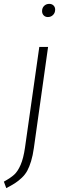

<svg xmlns="http://www.w3.org/2000/svg" viewBox="-76 -762 317 982"><path d="M168.9 -674.8Q155.8 -674.8 147.5 -683.3Q139.2 -691.9 139.2 -705.1Q139.2 -721.7 149.7 -731.9Q160.2 -742.2 175.8 -742.2Q189.5 -742.2 197.8 -733.9Q206.1 -725.6 206.1 -712.9Q206.1 -696.3 195.3 -685.5Q184.6 -674.8 168.9 -674.8ZM-43.9 200.2 -56.2 167Q-21.5 147.9 -3.2 131.1Q15.1 114.3 29.5 81.1Q43.9 47.9 51.8 -6.8L125 -522H169.9L97.2 -4.9Q91.8 33.7 83 62.5Q74.2 91.3 63.5 111.1Q52.7 130.9 35.2 147.5Q17.6 164.1 0.5 175Q-16.6 186 -43.9 200.2Z"/></svg>

Font: Fira Sans Compressed ExtraLight
Style: Italic
Weight: 250
Width: 3
Italic angle: -8°
Designer: Carrois Corporate & Edenspiekermann AG
Foundry: Carrois Corporate GbR & Edenspiekermann AG
Version: Version 4.203;PS 004.203;hotconv 1.0.88;makeotf.lib2.5.64775